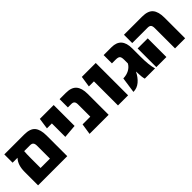

<svg xmlns="http://www.w3.org/2000/svg" viewBox="162 -1473 2392 2392"><g transform="rotate(-45 1358.0 -276.5)"><path d="M388 -570Q491 -570 533 -519.5Q575 -469 575 -364V0H61V-237Q61 -360 123 -424H36V-570ZM236 -131H401V-357Q401 -392 388 -408Q375 -424 343 -424H240Q236 -391 236 -299Z M728 -187V-424H641L662 -570H906V-202Z M1120 -570Q1218 -570 1261 -520Q1304 -470 1304 -369V0H968L990 -145H1126V-361Q1126 -394 1113 -409Q1100 -424 1070 -424H1010V-570Z M1469 0V-424H1380L1402 -570H1647V0Z M2122 0H1941Q1928 -43 1926 -141Q1892 -70 1840.5 -26.5Q1789 17 1724 17L1754 -191Q1813 -192 1858 -216.5Q1903 -241 1926 -283V-348Q1926 -394 1910.5 -409Q1895 -424 1855 -424H1786V-570H1925Q2097 -570 2097 -377V-229Q2097 -80 2122 0Z M2474 0V-357Q2474 -393 2461 -408.5Q2448 -424 2415 -424H2144V-570H2464Q2567 -570 2609.5 -519Q2652 -468 2652 -364V0ZM2144 0V-329H2322V0Z"/></g></svg>

Font: FiraGO ExtraBold
Style: Regular
Weight: 800
Designer: bBox Type
Foundry: bBox Type GmbH
Version: Version 1.001;PS 001.001;hotconv 1.0.88;makeotf.lib2.5.64775